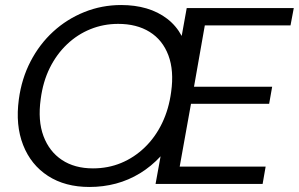

<svg xmlns="http://www.w3.org/2000/svg" viewBox="-20 -732 1189 764"><path d="M336 12Q239 12 171 -32Q103 -76 72 -155Q41 -234 55 -337Q66 -419 101.5 -487.5Q137 -556 191.5 -606Q246 -656 315.5 -684Q385 -712 462 -712Q517 -712 563 -698.5Q609 -685 645 -657.5Q681 -630 703 -589L723 -700H1149L1136 -631H795L752 -387H1063L1051 -319H740L695 -69H1037L1025 0H599L619 -110Q582 -70 537 -42.5Q492 -15 441.5 -1.5Q391 12 336 12ZM350 -62Q410 -62 462 -83.5Q514 -105 556 -145.5Q598 -186 625 -242Q652 -298 661 -366Q673 -451 650 -512Q627 -573 575.5 -605Q524 -637 450 -637Q392 -637 340 -616Q288 -595 246.5 -555.5Q205 -516 178 -461.5Q151 -407 142 -338Q130 -252 153 -190.5Q176 -129 226.5 -95.5Q277 -62 350 -62Z"/></svg>

Font: DM Sans 36pt
Style: Italic
Weight: 400
Italic angle: -10°
Designer: Colophon Foundry, Jonny Pinhorn
Foundry: Colophon Foundry
Version: Version 4.004;gftools[0.9.30]